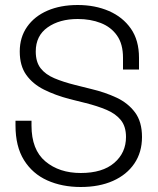

<svg xmlns="http://www.w3.org/2000/svg" viewBox="-20 -734 632 768"><path d="M42 -232V-251H106V-232Q106 -135 161.5 -88.5Q217 -42 303 -42Q390 -42 437 -82.5Q484 -123 484 -186Q484 -228 463.5 -253.5Q443 -279 406.5 -294.5Q370 -310 322 -322L258 -338Q201 -353 156 -375.5Q111 -398 85 -434.5Q59 -471 59 -528Q59 -585 88.5 -627Q118 -669 170 -691.5Q222 -714 291 -714Q360 -714 415.5 -690Q471 -666 503.5 -619.5Q536 -573 536 -503V-456H472V-503Q472 -558 448 -592Q424 -626 383 -642Q342 -658 291 -658Q218 -658 170.5 -624.5Q123 -591 123 -528Q123 -486 142.5 -461Q162 -436 197.5 -421Q233 -406 281 -394L345 -378Q400 -365 446 -343.5Q492 -322 520 -284.5Q548 -247 548 -186Q548 -125 517.5 -80Q487 -35 432 -10.5Q377 14 303 14Q228 14 169 -12.5Q110 -39 76 -93.5Q42 -148 42 -232Z"/></svg>

Font: Space Grotesk Frontify Light
Style: Regular
Weight: 300
Designer: Florian Karsten
Version: Version 2.000